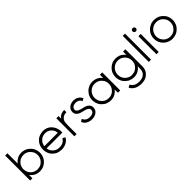

<svg xmlns="http://www.w3.org/2000/svg" viewBox="286 -2201 3884 3884"><g transform="rotate(-45 2228.5 -259.0)"><path d="M141.6 -411.1Q151.4 -425.8 163.1 -438.5Q174.8 -451.2 188.5 -461.9Q204.1 -474.6 221.7 -484.4Q238.3 -495.1 257.8 -502.9Q293.9 -515.6 318.4 -516.6Q341.8 -518.6 349.6 -518.6Q356.4 -518.6 364.3 -517.6Q371.1 -517.6 377.9 -517.6Q406.2 -513.7 432.6 -505.9Q458 -498 482.4 -484.4Q509.8 -466.8 532.2 -445.3Q554.7 -423.8 573.2 -397.5Q613.3 -334 616.2 -257.8Q616.2 -253.9 616.2 -249Q616.2 -177.7 581.1 -115.2Q563.5 -85 540 -61.5Q515.6 -37.1 486.3 -18.6Q441.4 7.8 403.3 12.7Q364.3 18.6 349.6 18.6Q325.2 17.6 301.8 13.7Q278.3 9.8 255.9 2Q234.4 -6.8 214.8 -18.6Q196.3 -30.3 178.7 -45.9Q168.9 -55.7 159.2 -66.4Q150.4 -77.1 141.6 -88.9Q141.6 -82 141.6 -74.2Q141.6 -67.4 141.6 -59.6Q141.6 -50.8 141.6 -42Q141.6 -32.2 141.6 -23.4Q141.6 -15.6 141.6 -7.8Q141.6 0 141.6 7.8Q139.6 7.8 138.7 7.8Q136.7 7.8 134.8 7.8Q128.9 7.8 123 7.8Q117.2 7.8 111.3 7.8Q107.4 7.8 103.5 7.8Q99.6 7.8 95.7 7.8Q91.8 7.8 86.9 7.8Q82 7.8 77.1 7.8Q77.1 5.9 77.1 3.9Q77.1 2 77.1 0Q77.1 -80.1 77.1 -159.2Q77.1 -238.3 77.1 -318.4Q77.1 -373 77.1 -427.7Q77.1 -482.4 77.1 -537.1Q77.1 -579.1 77.1 -622.1Q77.1 -665 77.1 -707Q79.1 -707 81.1 -707Q83 -707 85 -707Q89.8 -707 95.7 -707Q101.6 -707 107.4 -707Q111.3 -707 115.2 -707Q119.1 -707 123 -707Q127.9 -707 132.8 -707Q137.7 -707 141.6 -707Q141.6 -706.1 141.6 -704.1Q141.6 -702.1 141.6 -700.2Q141.6 -664.1 141.6 -627.9Q141.6 -591.8 141.6 -556.6Q141.6 -531.2 141.6 -506.8Q141.6 -482.4 141.6 -458Q141.6 -449.2 141.6 -441.4Q141.6 -433.6 141.6 -424.8Q141.6 -421.9 141.6 -418Q141.6 -415 141.6 -411.1ZM141.6 -250Q142.6 -246.1 142.6 -242.2Q142.6 -238.3 142.6 -234.4Q144.5 -210.9 151.4 -188.5Q157.2 -166 169.9 -145.5Q183.6 -122.1 202.1 -103.5Q220.7 -85 244.1 -71.3Q277.3 -52.7 306.6 -48.8Q335.9 -44.9 346.7 -44.9Q377 -45.9 405.3 -52.7Q432.6 -60.5 459 -77.1Q478.5 -90.8 495.1 -108.4Q511.7 -126 524.4 -146.5Q550.8 -195.3 550.8 -251Q550.8 -306.6 523.4 -354.5Q508.8 -377.9 490.2 -396.5Q472.7 -415 449.2 -428.7Q434.6 -437.5 418.9 -443.4Q403.3 -449.2 386.7 -452.1Q382.8 -452.1 377.9 -453.1Q372.1 -454.1 369.1 -454.1Q363.3 -455.1 355.5 -455.1Q347.7 -455.1 346.7 -455.1Q315.4 -454.1 288.1 -447.3Q260.7 -439.5 234.4 -422.9Q213.9 -409.2 197.3 -391.6Q181.6 -374 168 -353.5Q159.2 -335.9 150.4 -307.6Q141.6 -279.3 141.6 -250Z M771.5 -216.8Q775.4 -193.4 783.2 -171.9Q790 -150.4 803.7 -129.9Q816.4 -111.3 833 -96.7Q848.6 -82 868.2 -70.3Q912.1 -46.9 946.3 -45.9Q981.4 -44.9 974.6 -44.9Q995.1 -44.9 1014.6 -47.9Q1034.2 -50.8 1053.7 -57.6Q1067.4 -63.5 1080.1 -70.3Q1091.8 -78.1 1103.5 -86.9Q1117.2 -98.6 1127 -111.3Q1136.7 -123 1145.5 -138.7Q1146.5 -137.7 1148.4 -136.7Q1150.4 -135.7 1151.4 -134.8Q1157.2 -130.9 1162.1 -127.9Q1168 -125 1172.9 -122.1Q1176.8 -120.1 1179.7 -118.2Q1183.6 -115.2 1186.5 -113.3Q1190.4 -111.3 1194.3 -109.4Q1198.2 -106.4 1202.1 -104.5Q1201.2 -102.5 1200.2 -101.6Q1199.2 -99.6 1198.2 -98.6Q1184.6 -78.1 1169.9 -61.5Q1155.3 -44.9 1135.7 -30.3Q1118.2 -18.6 1100.6 -9.8Q1083 -1 1063.5 5.9Q1034.2 13.7 1011.7 16.6Q989.3 18.6 973.6 18.6Q935.5 16.6 901.4 9.8Q867.2 2 834 -15.6Q805.7 -33.2 782.2 -54.7Q759.8 -77.1 741.2 -105.5Q704.1 -169.9 703.1 -246.1Q703.1 -248 703.1 -249Q703.1 -324.2 737.3 -387.7Q753.9 -416 776.4 -439.5Q797.9 -461.9 825.2 -480.5Q845.7 -492.2 866.2 -499Q886.7 -506.8 905.3 -510.7Q939.5 -518.6 960 -518.6Q980.5 -518.6 969.7 -518.6Q976.6 -518.6 984.4 -517.6Q991.2 -517.6 998 -517.6Q1026.4 -513.7 1052.7 -505.9Q1078.1 -497.1 1102.5 -482.4Q1130.9 -463.9 1152.3 -439.5Q1173.8 -415 1190.4 -385.7Q1208 -351.6 1216.8 -313.5Q1224.6 -283.2 1224.6 -252Q1224.6 -244.1 1223.6 -237.3Q1223.6 -234.4 1223.6 -232.4Q1223.6 -230.5 1223.6 -228.5Q1223.6 -225.6 1223.6 -222.7Q1223.6 -219.7 1223.6 -216.8Q1221.7 -216.8 1219.7 -216.8Q1217.8 -216.8 1215.8 -216.8Q1161.1 -216.8 1106.4 -216.8Q1051.8 -216.8 997.1 -216.8Q960.9 -216.8 924.8 -216.8Q888.7 -216.8 852.5 -216.8Q842.8 -216.8 832 -216.8Q821.3 -216.8 810.5 -216.8Q800.8 -216.8 791 -216.8Q781.2 -216.8 771.5 -216.8ZM771.5 -280.3Q793.9 -280.3 816.4 -280.3Q838.9 -280.3 860.4 -280.3Q894.5 -280.3 927.7 -280.3Q961.9 -280.3 995.1 -280.3Q1036.1 -280.3 1076.2 -280.3Q1116.2 -280.3 1156.2 -280.3Q1153.3 -306.6 1145.5 -330.1Q1137.7 -353.5 1123 -376Q1111.3 -393.6 1095.7 -407.2Q1080.1 -420.9 1062.5 -431.6Q1025.4 -451.2 996.1 -453.1Q966.8 -455.1 969.7 -455.1Q941.4 -455.1 916 -448.2Q889.6 -442.4 865.2 -428.7Q846.7 -417 831.1 -401.4Q815.4 -386.7 802.7 -368.2Q792 -350.6 784.2 -333Q777.3 -314.5 773.4 -294.9Q772.5 -291 772.5 -287.1Q771.5 -284.2 771.5 -280.3Z M1406.2 -432.6Q1413.1 -443.4 1421.9 -453.1Q1429.7 -462.9 1438.5 -471.7Q1449.2 -480.5 1460.9 -487.3Q1471.7 -494.1 1484.4 -500Q1505.9 -507.8 1528.3 -511.7Q1550.8 -514.6 1573.2 -514.6Q1573.2 -512.7 1573.2 -510.7Q1573.2 -508.8 1573.2 -506.8Q1573.2 -501 1573.2 -495.1Q1573.2 -489.3 1573.2 -483.4Q1573.2 -480.5 1573.2 -476.6Q1573.2 -472.7 1573.2 -468.8Q1573.2 -463.9 1573.2 -460Q1573.2 -456.1 1573.2 -451.2Q1571.3 -451.2 1570.3 -451.2Q1568.4 -451.2 1566.4 -451.2Q1543 -450.2 1522.5 -446.3Q1502 -441.4 1482.4 -430.7Q1465.8 -420.9 1453.1 -408.2Q1440.4 -396.5 1430.7 -380.9Q1411.1 -347.7 1409.2 -310.5Q1406.2 -274.4 1406.2 -237.3Q1406.2 -213.9 1406.2 -190.4Q1406.2 -167 1406.2 -143.6Q1406.2 -122.1 1406.2 -99.6Q1406.2 -77.1 1406.2 -55.7Q1406.2 -40 1406.2 -23.4Q1406.2 -7.8 1406.2 7.8Q1404.3 7.8 1403.3 7.8Q1401.4 7.8 1399.4 7.8Q1393.6 7.8 1387.7 7.8Q1381.8 7.8 1376 7.8Q1372.1 7.8 1368.2 7.8Q1364.3 7.8 1360.4 7.8Q1356.4 7.8 1351.6 7.8Q1346.7 7.8 1341.8 7.8Q1341.8 5.9 1341.8 3.9Q1341.8 2 1341.8 0Q1341.8 -56.6 1341.8 -113.3Q1341.8 -170.9 1341.8 -227.5Q1341.8 -266.6 1341.8 -305.7Q1341.8 -344.7 1341.8 -383.8Q1341.8 -414.1 1341.8 -445.3Q1341.8 -476.6 1341.8 -507.8Q1343.8 -507.8 1345.7 -507.8Q1347.7 -507.8 1349.6 -507.8Q1354.5 -507.8 1360.4 -507.8Q1366.2 -507.8 1372.1 -507.8Q1376 -507.8 1379.9 -507.8Q1383.8 -507.8 1387.7 -507.8Q1392.6 -507.8 1397.5 -507.8Q1402.3 -507.8 1406.2 -507.8Q1406.2 -505.9 1406.2 -503.9Q1406.2 -502 1406.2 -500Q1406.2 -489.3 1406.2 -477.5Q1406.2 -466.8 1406.2 -455.1Q1406.2 -450.2 1406.2 -445.3Q1406.2 -440.4 1406.2 -434.6Q1406.2 -434.6 1406.2 -433.6Q1406.2 -433.6 1406.2 -432.6Z M1837.9 -518.6Q1858.4 -517.6 1877.9 -514.6Q1897.5 -511.7 1917 -504.9Q1933.6 -498 1947.3 -489.3Q1961.9 -480.5 1974.6 -468.8Q1989.3 -455.1 1999 -440.4Q2009.8 -425.8 2017.6 -408.2Q2015.6 -407.2 2014.6 -406.2Q2012.7 -405.3 2011.7 -404.3Q2006.8 -401.4 2002 -398.4Q1996.1 -395.5 1991.2 -392.6Q1988.3 -390.6 1984.4 -388.7Q1981.4 -386.7 1977.5 -385.7Q1973.6 -382.8 1969.7 -380.9Q1965.8 -378.9 1961.9 -376Q1961.9 -376 1961.9 -376Q1960.9 -378.9 1959 -383.8Q1953.1 -396.5 1946.3 -407.2Q1938.5 -417 1928.7 -425.8Q1919.9 -432.6 1911.1 -437.5Q1902.3 -442.4 1892.6 -446.3Q1868.2 -454.1 1849.6 -455.1Q1831.1 -455.1 1837.9 -455.1Q1822.3 -455.1 1807.6 -452.1Q1793 -450.2 1778.3 -444.3Q1767.6 -438.5 1757.8 -431.6Q1748 -424.8 1740.2 -415Q1732.4 -404.3 1728.5 -391.6Q1725.6 -378.9 1725.6 -369.1Q1725.6 -367.2 1725.6 -365.2Q1725.6 -363.3 1725.6 -361.3Q1726.6 -352.5 1729.5 -344.7Q1733.4 -336.9 1738.3 -331.1Q1747.1 -320.3 1757.8 -314.5Q1768.6 -307.6 1780.3 -301.8Q1810.5 -289.1 1843.8 -281.2Q1876 -274.4 1908.2 -265.6Q1917 -262.7 1925.8 -259.8Q1934.6 -256.8 1943.4 -252.9Q1964.8 -243.2 1984.4 -227.5Q2003.9 -211.9 2015.6 -189.5Q2018.6 -182.6 2021.5 -175.8Q2023.4 -168.9 2025.4 -162.1Q2028.3 -146.5 2028.3 -131.8Q2028.3 -118.2 2025.4 -104.5Q2020.5 -76.2 2003.9 -51.8Q1990.2 -35.2 1974.6 -22.5Q1959 -9.8 1939.5 -1Q1906.2 13.7 1876 16.6Q1845.7 18.6 1841.8 18.6Q1818.4 17.6 1794.9 14.6Q1772.5 10.7 1750 2.9Q1732.4 -3.9 1717.8 -12.7Q1702.1 -22.5 1688.5 -34.2Q1672.9 -48.8 1661.1 -66.4Q1650.4 -83 1642.6 -103.5Q1643.6 -104.5 1645.5 -104.5Q1646.5 -105.5 1648.4 -106.4Q1653.3 -109.4 1658.2 -112.3Q1664.1 -115.2 1668.9 -118.2Q1671.9 -120.1 1675.8 -122.1Q1678.7 -125 1682.6 -127Q1686.5 -128.9 1690.4 -130.9Q1694.3 -133.8 1698.2 -135.7Q1699.2 -135.7 1699.2 -135.7Q1700.2 -132.8 1702.1 -127Q1707 -114.3 1713.9 -103.5Q1720.7 -91.8 1731.4 -82Q1741.2 -73.2 1752 -67.4Q1761.7 -60.5 1774.4 -55.7Q1786.1 -51.8 1797.9 -48.8Q1810.5 -45.9 1822.3 -44.9Q1825.2 -44.9 1827.1 -44.9Q1829.1 -44.9 1832 -44.9Q1833 -44.9 1836.9 -44.9Q1840.8 -44.9 1841.8 -44.9Q1858.4 -44.9 1874 -46.9Q1889.6 -49.8 1905.3 -54.7Q1917 -59.6 1927.7 -66.4Q1937.5 -72.3 1946.3 -82Q1961.9 -100.6 1963.9 -126Q1964.8 -151.4 1950.2 -170.9Q1942.4 -178.7 1933.6 -184.6Q1924.8 -191.4 1915 -196.3Q1898.4 -204.1 1886.7 -208Q1875 -211.9 1862.3 -214.8Q1841.8 -219.7 1821.3 -225.6Q1800.8 -230.5 1780.3 -236.3Q1771.5 -239.3 1761.7 -242.2Q1752.9 -245.1 1744.1 -249Q1719.7 -260.7 1707 -272.5Q1694.3 -283.2 1693.4 -283.2Q1687.5 -290 1682.6 -296.9Q1677.7 -303.7 1672.9 -311.5Q1669.9 -318.4 1668 -325.2Q1665 -331.1 1663.1 -338.9Q1658.2 -368.2 1663.1 -395.5Q1668.9 -423.8 1685.5 -448.2Q1696.3 -463.9 1710.9 -475.6Q1724.6 -487.3 1741.2 -496.1Q1759.8 -505.9 1779.3 -510.7Q1798.8 -515.6 1820.3 -517.6Q1823.2 -517.6 1830.1 -518.6Q1837.9 -518.6 1837.9 -518.6Z M2587.9 -413.1Q2587.9 -419.9 2587.9 -427.7Q2587.9 -434.6 2587.9 -441.4Q2587.9 -450.2 2587.9 -460Q2587.9 -468.8 2587.9 -477.5Q2587.9 -485.4 2587.9 -492.2Q2587.9 -500 2587.9 -507.8Q2589.8 -507.8 2591.8 -507.8Q2593.8 -507.8 2595.7 -507.8Q2597.7 -507.8 2599.6 -507.8Q2600.6 -507.8 2602.5 -507.8Q2606.4 -507.8 2610.4 -507.8Q2614.3 -507.8 2619.1 -507.8Q2623 -507.8 2627 -507.8Q2630.9 -507.8 2634.8 -507.8Q2639.6 -507.8 2644.5 -507.8Q2649.4 -507.8 2654.3 -507.8Q2654.3 -505.9 2654.3 -503.9Q2654.3 -502 2654.3 -500Q2654.3 -443.4 2654.3 -386.7Q2654.3 -329.1 2654.3 -272.5Q2654.3 -233.4 2654.3 -194.3Q2654.3 -155.3 2654.3 -116.2Q2654.3 -85.9 2654.3 -54.7Q2654.3 -23.4 2654.3 7.8Q2652.3 7.8 2650.4 7.8Q2648.4 7.8 2646.5 7.8Q2640.6 7.8 2634.8 7.8Q2628.9 7.8 2623 7.8Q2619.1 7.8 2615.2 7.8Q2611.3 7.8 2607.4 7.8Q2602.5 7.8 2597.7 7.8Q2592.8 7.8 2587.9 7.8Q2587.9 5.9 2587.9 3.9Q2587.9 2 2587.9 0Q2587.9 -12.7 2587.9 -25.4Q2587.9 -38.1 2587.9 -51.8Q2587.9 -60.5 2587.9 -69.3Q2587.9 -78.1 2587.9 -86.9Q2577.1 -71.3 2564.5 -58.6Q2552.7 -45.9 2538.1 -34.2Q2522.5 -21.5 2504.9 -12.7Q2488.3 -2.9 2469.7 3.9Q2440.4 13.7 2418 15.6Q2395.5 18.6 2380.9 18.6Q2344.7 16.6 2312.5 8.8Q2279.3 2 2248 -15.6Q2220.7 -33.2 2197.3 -54.7Q2174.8 -76.2 2156.2 -102.5Q2116.2 -167 2114.3 -243.2Q2114.3 -247.1 2114.3 -251Q2114.3 -322.3 2148.4 -384.8Q2166 -412.1 2187.5 -434.6Q2209 -458 2235.4 -475.6Q2268.6 -497.1 2304.7 -507.8Q2340.8 -518.6 2380.9 -518.6Q2405.3 -517.6 2429.7 -513.7Q2453.1 -509.8 2476.6 -501Q2495.1 -494.1 2511.7 -483.4Q2528.3 -473.6 2543.9 -461.9Q2555.7 -451.2 2566.4 -439.5Q2577.1 -427.7 2586.9 -414.1Q2587.9 -414.1 2587.9 -414.1Q2587.9 -413.1 2587.9 -413.1ZM2179.7 -250Q2179.7 -246.1 2180.7 -242.2Q2180.7 -238.3 2180.7 -234.4Q2182.6 -210.9 2189.5 -188.5Q2195.3 -166 2207 -145.5Q2221.7 -122.1 2240.2 -103.5Q2258.8 -85 2281.2 -71.3Q2315.4 -52.7 2344.7 -48.8Q2374 -44.9 2384.8 -44.9Q2415 -45.9 2442.4 -52.7Q2469.7 -60.5 2496.1 -77.1Q2516.6 -90.8 2532.2 -108.4Q2548.8 -126 2561.5 -146.5Q2587.9 -195.3 2587.9 -251Q2587.9 -307.6 2560.5 -355.5Q2545.9 -377.9 2527.3 -396.5Q2509.8 -415 2486.3 -428.7Q2453.1 -447.3 2424.8 -451.2Q2395.5 -455.1 2384.8 -455.1Q2353.5 -454.1 2326.2 -447.3Q2298.8 -439.5 2272.5 -422.9Q2252 -409.2 2235.4 -391.6Q2219.7 -374 2206.1 -353.5Q2197.3 -335.9 2188.5 -307.6Q2179.7 -279.3 2179.7 -250Z M3251 -411.1Q3251 -418 3251 -425.8Q3251 -432.6 3251 -440.4Q3251 -449.2 3251 -458Q3251 -467.8 3251 -476.6Q3251 -484.4 3251 -492.2Q3251 -500 3251 -507.8Q3252.9 -507.8 3254.9 -507.8Q3256.8 -507.8 3258.8 -507.8Q3260.7 -507.8 3262.7 -507.8Q3263.7 -507.8 3265.6 -507.8Q3269.5 -507.8 3273.4 -507.8Q3277.3 -507.8 3281.2 -507.8Q3285.2 -507.8 3289.1 -507.8Q3293 -507.8 3296.9 -507.8Q3301.8 -507.8 3306.6 -507.8Q3311.5 -507.8 3316.4 -507.8Q3316.4 -505.9 3316.4 -503.9Q3316.4 -502 3316.4 -500Q3316.4 -446.3 3316.4 -391.6Q3316.4 -337.9 3316.4 -283.2Q3316.4 -246.1 3316.4 -209Q3316.4 -171.9 3316.4 -134.8Q3316.4 -72.3 3315.4 -8.8Q3314.5 53.7 3280.3 109.4Q3263.7 133.8 3242.2 153.3Q3220.7 172.9 3194.3 187.5Q3146.5 211.9 3102.5 214.8Q3059.6 218.8 3059.6 218.8Q3031.2 217.8 3003.9 213.9Q2976.6 210.9 2949.2 202.1Q2927.7 195.3 2908.2 184.6Q2888.7 173.8 2870.1 160.2Q2851.6 144.5 2837.9 127Q2824.2 109.4 2813.5 87.9Q2815.4 86.9 2817.4 85.9Q2818.4 85 2820.3 85Q2825.2 81.1 2831.1 78.1Q2835.9 75.2 2840.8 72.3Q2844.7 70.3 2848.6 68.4Q2851.6 66.4 2855.5 64.5Q2859.4 62.5 2863.3 59.6Q2867.2 57.6 2871.1 55.7Q2872.1 57.6 2873 59.6Q2874 60.5 2874 62.5Q2882.8 78.1 2893.6 91.8Q2903.3 104.5 2918 116.2Q2930.7 126 2944.3 132.8Q2958 139.6 2973.6 144.5Q3005.9 153.3 3034.2 154.3Q3063.5 155.3 3059.6 155.3Q3086.9 154.3 3112.3 150.4Q3136.7 145.5 3162.1 134.8Q3181.6 124 3197.3 109.4Q3212.9 95.7 3225.6 76.2Q3245.1 43 3248 5.9Q3251 -30.3 3251 -68.4Q3251 -73.2 3251 -79.1Q3251 -84 3251 -88.9Q3241.2 -74.2 3229.5 -61.5Q3218.8 -48.8 3205.1 -38.1Q3189.5 -25.4 3171.9 -15.6Q3155.3 -4.9 3135.7 2.9Q3098.6 15.6 3075.2 16.6Q3050.8 18.6 3043.9 18.6Q3007.8 16.6 2974.6 8.8Q2942.4 2 2910.2 -15.6Q2882.8 -33.2 2860.4 -54.7Q2837.9 -76.2 2819.3 -102.5Q2779.3 -166 2777.3 -242.2Q2777.3 -246.1 2777.3 -251Q2777.3 -322.3 2811.5 -384.8Q2830.1 -415 2853.5 -438.5Q2877.9 -462.9 2907.2 -481.4Q2951.2 -507.8 2990.2 -512.7Q3028.3 -518.6 3043.9 -518.6Q3068.4 -517.6 3091.8 -513.7Q3114.3 -509.8 3137.7 -502Q3159.2 -493.2 3177.7 -481.4Q3196.3 -469.7 3213.9 -454.1Q3223.6 -445.3 3231.4 -435.5Q3240.2 -426.8 3248 -416Q3249 -415 3249 -414.1Q3250 -412.1 3251 -411.1ZM2841.8 -250Q2842.8 -246.1 2842.8 -242.2Q2842.8 -238.3 2842.8 -234.4Q2844.7 -210.9 2851.6 -188.5Q2857.4 -166 2870.1 -145.5Q2883.8 -122.1 2902.3 -103.5Q2920.9 -85 2944.3 -71.3Q2959 -62.5 2974.6 -56.6Q2990.2 -50.8 3006.8 -47.9Q3009.8 -47.9 3015.6 -46.9Q3020.5 -45.9 3024.4 -45.9Q3030.3 -44.9 3038.1 -44.9Q3045.9 -44.9 3046.9 -44.9Q3077.1 -45.9 3105.5 -52.7Q3132.8 -60.5 3159.2 -77.1Q3178.7 -90.8 3195.3 -108.4Q3211.9 -126 3224.6 -146.5Q3251 -195.3 3251 -251Q3251 -306.6 3223.6 -354.5Q3209 -377.9 3191.4 -396.5Q3172.9 -415 3149.4 -428.7Q3116.2 -447.3 3086.9 -451.2Q3057.6 -455.1 3046.9 -455.1Q3015.6 -454.1 2988.3 -447.3Q2960.9 -439.5 2934.6 -422.9Q2914.1 -409.2 2897.5 -391.6Q2881.8 -374 2868.2 -353.5Q2859.4 -335.9 2850.6 -307.6Q2841.8 -279.3 2841.8 -250Z M3470.7 0Q3470.7 -26.4 3470.7 -51.8Q3470.7 -78.1 3470.7 -104.5Q3470.7 -161.1 3470.7 -217.8Q3470.7 -275.4 3470.7 -332Q3470.7 -388.7 3470.7 -446.3Q3470.7 -502.9 3470.7 -559.6Q3470.7 -604.5 3470.7 -648.4Q3470.7 -693.4 3470.7 -737.3Q3472.7 -737.3 3474.6 -737.3Q3476.6 -737.3 3478.5 -737.3Q3483.4 -737.3 3489.3 -737.3Q3495.1 -737.3 3501 -737.3Q3504.9 -737.3 3508.8 -737.3Q3512.7 -737.3 3516.6 -737.3Q3521.5 -737.3 3526.4 -737.3Q3531.2 -737.3 3535.2 -737.3Q3535.2 -735.4 3535.2 -733.4Q3535.2 -731.4 3535.2 -730.5Q3535.2 -647.5 3535.2 -564.5Q3535.2 -481.4 3535.2 -398.4Q3535.2 -340.8 3535.2 -284.2Q3535.2 -227.5 3535.2 -169.9Q3535.2 -126 3535.2 -81.1Q3535.2 -37.1 3535.2 7.8Q3533.2 7.8 3532.2 7.8Q3530.3 7.8 3528.3 7.8Q3522.5 7.8 3516.6 7.8Q3510.7 7.8 3504.9 7.8Q3501 7.8 3497.1 7.8Q3493.2 7.8 3489.3 7.8Q3485.4 7.8 3480.5 7.8Q3475.6 7.8 3470.7 7.8Q3470.7 5.9 3470.7 3.9Q3470.7 2 3470.7 0Z M3722.7 -613.3Q3721.7 -613.3 3720.7 -613.3Q3718.8 -613.3 3717.8 -613.3Q3712.9 -614.3 3708 -616.2Q3704.1 -617.2 3699.2 -619.1Q3694.3 -623 3690.4 -626Q3686.5 -629.9 3682.6 -634.8Q3675.8 -646.5 3674.8 -660.2Q3674.8 -673.8 3681.6 -684.6Q3685.5 -689.5 3689.5 -693.4Q3693.4 -698.2 3698.2 -701.2Q3708 -706.1 3715.8 -707Q3724.6 -707 3722.7 -707Q3728.5 -707 3734.4 -706.1Q3740.2 -704.1 3746.1 -701.2Q3751 -698.2 3754.9 -694.3Q3759.8 -690.4 3762.7 -685.5Q3768.6 -676.8 3769.5 -667Q3770.5 -664.1 3770.5 -660.2Q3770.5 -654.3 3768.6 -647.5Q3767.6 -644.5 3766.6 -642.6Q3765.6 -639.6 3763.7 -636.7Q3761.7 -633.8 3759.8 -631.8Q3757.8 -628.9 3755.9 -627Q3755.9 -627 3755.9 -627Q3755.9 -627 3755.9 -627Q3752.9 -624 3750 -622.1Q3748 -620.1 3745.1 -619.1Q3742.2 -617.2 3739.3 -616.2Q3736.3 -615.2 3733.4 -614.3Q3728.5 -613.3 3725.6 -613.3Q3722.7 -613.3 3722.7 -613.3ZM3690.4 0Q3690.4 -17.6 3690.4 -36.1Q3690.4 -53.7 3690.4 -71.3Q3690.4 -110.4 3690.4 -149.4Q3690.4 -188.5 3690.4 -227.5Q3690.4 -266.6 3690.4 -305.7Q3690.4 -344.7 3690.4 -383.8Q3690.4 -414.1 3690.4 -445.3Q3690.4 -476.6 3690.4 -507.8Q3692.4 -507.8 3694.3 -507.8Q3696.3 -507.8 3697.3 -507.8Q3703.1 -507.8 3709 -507.8Q3714.8 -507.8 3720.7 -507.8Q3724.6 -507.8 3728.5 -507.8Q3732.4 -507.8 3736.3 -507.8Q3741.2 -507.8 3746.1 -507.8Q3750 -507.8 3754.9 -507.8Q3754.9 -505.9 3754.9 -503.9Q3754.9 -502 3754.9 -500Q3754.9 -443.4 3754.9 -386.7Q3754.9 -329.1 3754.9 -272.5Q3754.9 -233.4 3754.9 -194.3Q3754.9 -155.3 3754.9 -116.2Q3754.9 -85.9 3754.9 -54.7Q3754.9 -23.4 3754.9 7.8Q3752.9 7.8 3751 7.8Q3750 7.8 3748 7.8Q3742.2 7.8 3736.3 7.8Q3730.5 7.8 3724.6 7.8Q3720.7 7.8 3716.8 7.8Q3712.9 7.8 3709 7.8Q3704.1 7.8 3700.2 7.8Q3695.3 7.8 3690.4 7.8Q3690.4 5.9 3690.4 3.9Q3690.4 2 3690.4 0Z M4145.5 18.6Q4137.7 18.6 4130.9 17.6Q4123 17.6 4116.2 17.6Q4086.9 13.7 4060.5 5.9Q4034.2 -2.9 4009.8 -16.6Q3981.4 -33.2 3959 -54.7Q3936.5 -76.2 3918 -102.5Q3877 -166 3875 -242.2Q3875 -246.1 3875 -251Q3875 -322.3 3909.2 -384.8Q3927.7 -414.1 3952.1 -438.5Q3975.6 -462.9 4005.9 -481.4Q4060.5 -512.7 4105.5 -515.6Q4149.4 -518.6 4145.5 -518.6Q4181.6 -516.6 4214.8 -508.8Q4247.1 -502 4279.3 -484.4Q4307.6 -466.8 4330.1 -446.3Q4352.5 -424.8 4372.1 -398.4Q4412.1 -334 4414.1 -257.8Q4415 -252.9 4415 -249Q4414.1 -177.7 4379.9 -115.2Q4361.3 -85.9 4337.9 -61.5Q4313.5 -37.1 4284.2 -18.6Q4238.3 6.8 4199.2 12.7Q4160.2 18.6 4145.5 18.6ZM3940.4 -250Q3940.4 -246.1 3941.4 -242.2Q3941.4 -238.3 3941.4 -234.4Q3943.4 -210.9 3950.2 -188.5Q3956.1 -166 3967.8 -145.5Q3982.4 -122.1 4001 -103.5Q4019.5 -85 4042 -71.3Q4076.2 -52.7 4105.5 -48.8Q4134.8 -44.9 4145.5 -44.9Q4175.8 -45.9 4203.1 -52.7Q4230.5 -60.5 4256.8 -77.1Q4277.3 -90.8 4293 -108.4Q4309.6 -126 4322.3 -146.5Q4348.6 -195.3 4348.6 -251Q4348.6 -307.6 4321.3 -355.5Q4306.6 -377.9 4288.1 -396.5Q4270.5 -415 4247.1 -428.7Q4213.9 -447.3 4185.5 -451.2Q4156.2 -455.1 4145.5 -455.1Q4114.3 -454.1 4086.9 -447.3Q4059.6 -439.5 4033.2 -422.9Q4012.7 -409.2 3996.1 -391.6Q3980.5 -374 3966.8 -353.5Q3958 -335.9 3949.2 -307.6Q3940.4 -279.3 3940.4 -250Z"/></g></svg>

Font: LeFont
Style: Light
Weight: 300
Designer: Leryon MEDIA
Version: Version 1.0